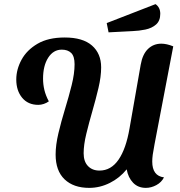

<svg xmlns="http://www.w3.org/2000/svg" viewBox="-20 -891 874 932"><path d="M413 21Q337 21 293.5 -20.5Q250 -62 250 -141Q250 -187 263.5 -244Q277 -301 295.5 -361.5Q314 -422 328 -478Q342 -534 342 -579Q342 -618 325.5 -634Q309 -650 280 -650Q239 -650 214 -611Q189 -572 189 -509Q189 -481 195.5 -454Q202 -427 217 -399Q206 -391 192.5 -386.5Q179 -382 166 -382Q116 -382 87.5 -416.5Q59 -451 59 -505Q59 -554 84.5 -601Q110 -648 162 -678.5Q214 -709 294 -709Q382 -709 426.5 -670Q471 -631 471 -564Q471 -519 458 -464Q445 -409 428.5 -352Q412 -295 399 -241.5Q386 -188 386 -147Q386 -107 407 -85Q428 -63 463 -63Q519 -63 555.5 -116Q592 -169 609 -269L663 -577Q672 -628 698.5 -653.5Q725 -679 763 -679Q789 -679 821 -666L730 -190Q724 -159 721.5 -140.5Q719 -122 719 -107Q719 -37 776 -30Q764 -6 739 7.5Q714 21 688 21Q650 21 626 -4Q602 -29 595 -69Q561 -27 513 -3Q465 21 413 21ZM507 -734 498 -779 735 -871Q758 -855 758 -824Q758 -790 737.5 -772Q717 -754 685.5 -747.5Q654 -741 623 -740Z"/></svg>

Font: Sansita Swashed Medium
Style: Regular
Weight: 500
Designer: Pablo Cosgaya
Foundry: Omnibus-Type
Version: Version 1.003; ttfautohint (v1.8.3)